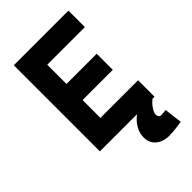

<svg xmlns="http://www.w3.org/2000/svg" viewBox="-268 -781 1088 1088"><g transform="rotate(-45 276.5 -237.0)"><path d="M69.8 0V-689.9H507.8V-558.1H206.1V-403.8H448.2V-274.9H206.1V-131.8H507.8V0H491.2Q483.9 6.3 474.9 14.9Q465.8 23.4 453.4 42.5Q440.9 61.5 440.9 76.2Q440.9 86.9 445.8 94Q450.7 101.1 460.9 101.1L499 98.1L512.2 205.1Q453.1 215.8 410.2 215.8Q362.3 215.8 331.5 189.9Q300.8 164.1 300.8 120.1Q300.8 52.7 367.2 0Z"/></g></svg>

Font: TitilliumText25L
Style: 999 wt
Weight: 900
Designer: Accademia di Belle Arti di Urbino and others
Foundry: Accademia di Belle Arti di Urbino and others.
Version: Version 25.000